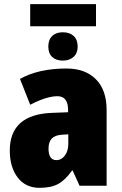

<svg xmlns="http://www.w3.org/2000/svg" viewBox="-20 -892 587 922"><path d="M492 -363V0H362L329 -73H326Q294 -28 260 -9Q226 10 170 10Q103 10 65 -39.5Q27 -89 27 -169Q27 -342 229 -350L307 -353V-363Q307 -430 256 -430Q204 -430 125 -389L76 -513Q165 -563 299 -563Q389 -563 440.5 -511.5Q492 -460 492 -363ZM277 -245Q244 -243 228.5 -226.5Q213 -210 213 -179Q213 -123 251 -123Q275 -123 291.5 -145Q308 -167 308 -201V-247ZM441 -766H125V-872H441ZM353 -668Q353 -637 333.5 -619Q314 -601 282 -601Q249 -601 230.5 -618.5Q212 -636 212 -668Q212 -701 230.5 -719Q249 -737 282 -737Q315 -737 334 -719Q353 -701 353 -668Z"/></svg>

Font: Noto Sans Display Black Narrow
Style: Regular
Weight: 900
Width: 4
Designer: Monotype Design team
Foundry: Monotype Imaging Inc.
Version: Version 1.000